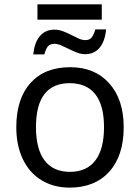

<svg xmlns="http://www.w3.org/2000/svg" viewBox="-20 -856 645 886"><path d="M146 -269Q146 -168 185.8 -115.5Q225.6 -63 303.2 -63Q379.9 -63 419.9 -115.5Q460 -168 460 -269Q460 -370.1 419.7 -421.1Q379.4 -472.2 301.8 -472.2Q146 -472.2 146 -269ZM550.8 -269Q550.8 -137.7 484.4 -64Q418 9.8 300.8 9.8Q228 9.8 171.9 -24.2Q115.7 -58.1 85.4 -121.6Q55.2 -185.1 55.2 -269Q55.2 -399.9 120.6 -472.9Q186 -545.9 304.2 -545.9Q417.5 -545.9 484.1 -471.4Q550.8 -397 550.8 -269ZM152.8 -835.9H449.7V-765.1H152.8ZM372.6 -606Q353.5 -606 334.7 -613.5Q315.9 -621.1 298.1 -629.9Q280.3 -638.7 263.2 -646.2Q246.1 -653.8 231 -653.8Q212.4 -653.8 202.1 -643.1Q191.9 -632.3 184.6 -605H133.8Q138.7 -659.7 164.1 -689.5Q189.5 -719.2 231 -719.2Q251.5 -719.2 271 -711.7Q290.5 -704.1 308.3 -695.1Q326.2 -686 342.5 -678.5Q358.9 -670.9 373.5 -670.9Q394.5 -670.9 403.8 -684.1Q413.1 -697.3 419.9 -720.2H469.7Q464.4 -665.5 439.7 -635.7Q415 -606 372.6 -606Z"/></svg>

Font: NotoSans
Style: Regular
Weight: 400
Designer: Monotype Design team
Foundry: Monotype Imaging Inc.
Version: Version 1.04; ttfautohint (v1.4.1)